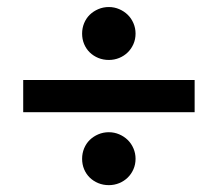

<svg xmlns="http://www.w3.org/2000/svg" viewBox="-20 -609 620 546"><path d="M46 -381.5H533.5V-290H46ZM213.5 -513.5Q213.5 -529 219.2 -543Q225 -557 235.2 -567Q245.5 -577 259.5 -583Q273.5 -589 289.5 -589Q305 -589 319 -583Q333 -577 343.2 -567Q353.5 -557 359.5 -543Q365.5 -529 365.5 -513.5Q365.5 -497.5 359.5 -483.8Q353.5 -470 343.2 -460Q333 -450 319 -444.2Q305 -438.5 289.5 -438.5Q273.5 -438.5 259.5 -444.2Q245.5 -450 235.2 -460Q225 -470 219.2 -483.8Q213.5 -497.5 213.5 -513.5ZM213.5 -157.5Q213.5 -173 219.2 -187Q225 -201 235.2 -211Q245.5 -221 259.5 -227Q273.5 -233 289.5 -233Q305 -233 319 -227Q333 -221 343.2 -211Q353.5 -201 359.5 -187Q365.5 -173 365.5 -157.5Q365.5 -141.5 359.5 -127.8Q353.5 -114 343.2 -104Q333 -94 319 -88.2Q305 -82.5 289.5 -82.5Q273.5 -82.5 259.5 -88.2Q245.5 -94 235.2 -104Q225 -114 219.2 -127.8Q213.5 -141.5 213.5 -157.5Z"/></svg>

Font: LatoLatin
Style: Bold
Weight: 700
Designer: Lukasz Dziedzic with Adam Twardoch and Botio Nikoltchev
Foundry: tyPoland Lukasz Dziedzic
Version: Version 2.015; 2015-08-06; http://www.latofonts.com/